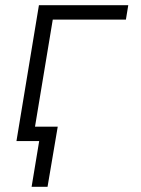

<svg xmlns="http://www.w3.org/2000/svg" viewBox="-20 -540 540 735"><path d="M101 175 130 0H43L129 -520H471L462 -465H182L114 -55H201L162 175Z"/></svg>

Font: Iosevka SS04 Light Oblique
Style: Regular
Weight: 300
Italic angle: -9°
Monospace: yes
Designer: Belleve Invis
Foundry: Belleve Invis
Version: Version 19.0.0; ttfautohint (v1.8.4)